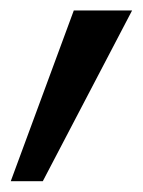

<svg xmlns="http://www.w3.org/2000/svg" viewBox="-20 -791 266 357"><path d="M59.6 -454.1H0L117.2 -771.5H225.6Z"/></svg>

Font: Lesson One Light
Style: Regular
Weight: 300
Designer: But Ko, Victor Gaultney, Annie Olsen, Julie Remington, Don Collingsworth, Eric Hays, Becca Hirsbrunner
Version: Version 1.100